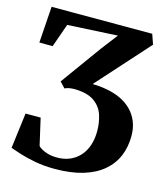

<svg xmlns="http://www.w3.org/2000/svg" viewBox="-112 -831 811 928"><g transform="rotate(15 293.5 -366.5)"><path d="M246.5 10Q195 10 149.2 1.5Q103.5 -7 70 -17.8Q36.5 -28.5 20.5 -34.5L43 -212H118.5L149 -78.5Q153 -73 165.2 -65.5Q177.5 -58 197.5 -52Q217.5 -46 244.5 -46Q280 -46 308.5 -58.2Q337 -70.5 357.5 -93.2Q378 -116 388.8 -148.2Q399.5 -180.5 399.5 -219.5Q399.5 -263 386.8 -300.8Q374 -338.5 340.2 -362.2Q306.5 -386 244 -387.5Q228.5 -387.5 216.5 -385.5Q204.5 -383.5 193 -378L166.5 -406L313 -608.5L376.5 -691.5L126.5 -678L85 -560.5L18.5 -561L31 -743H534.5L552 -693L319 -433.5Q336.5 -433.5 353.2 -432Q370 -430.5 386 -427.5Q426 -421 459 -405.8Q492 -390.5 515.8 -366.8Q539.5 -343 552.5 -311.2Q565.5 -279.5 565.5 -239.5Q565.5 -184.5 546.5 -139Q527.5 -93.5 488.2 -60Q449 -26.5 388.8 -8.2Q328.5 10 246.5 10Z"/></g></svg>

Font: Merriweather 48pt
Style: Bold
Weight: 700
Version: Version 2.100